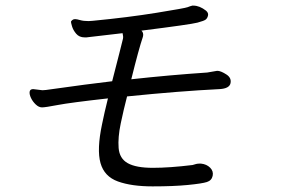

<svg xmlns="http://www.w3.org/2000/svg" viewBox="-20 -675 1040 683"><path d="M717 -417 752 -423H755Q767 -422 785.5 -410Q804 -398 800 -379Q796 -360 761 -358Q619 -351 432 -332Q420 -286 409.5 -236Q399 -186 402 -148.5Q405 -111 434.5 -94.5Q464 -78 523.5 -78Q583 -78 665 -88Q679 -93 689 -93H695Q715 -91 727.5 -78.5Q740 -66 736.5 -49.5Q733 -33 716 -27.5Q699 -22 648 -17Q597 -12 522.5 -12Q448 -12 399.5 -29.5Q351 -47 337.5 -95Q324 -143 343 -233Q351 -273 364 -325Q230 -310 185.5 -301.5Q141 -293 129.5 -293Q118 -293 107 -303.5Q96 -314 90 -327Q84 -340 85.5 -349Q87 -358 98 -358L131 -354L144 -355Q300 -377 379 -386Q393 -441 404.5 -485.5Q416 -530 417.5 -537.5Q419 -545 416 -557L296 -543Q291 -542 288 -542H281Q262 -542 251 -555Q240 -568 236 -582Q232 -596 232.5 -598Q233 -600 237 -603.5Q241 -607 247 -607Q253 -607 265 -603.5Q277 -600 295 -600L310 -601Q435 -613 537 -629.5Q639 -646 647.5 -649.5Q656 -653 664 -655H668Q690 -655 713 -637Q722 -629 720 -620Q718 -611 712.5 -606Q707 -601 682.5 -594.5Q658 -588 483 -566Q491 -559 489 -547L488 -543Q474 -502 447 -393Q583 -408 717 -417Z"/></svg>

Font: LXGW Bright GB
Style: Italic
Weight: 400
Italic angle: -12°
Designer: Christian Thalmann (Catharsis Fonts)
Foundry: LXGW / Christian Thalmann (Catharsis Fonts) / Fontworks Inc.
Version: Version 5.510